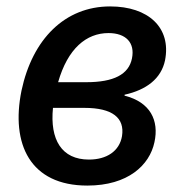

<svg xmlns="http://www.w3.org/2000/svg" viewBox="-20 -568 568 598"><path d="M252 10C379 10 446 -54 461 -125C476 -193 448 -250 368 -270V-273C436 -288 482 -323 494 -380C514 -482 442 -548 323 -548C182 -548 81 -446 47 -286C13 -119 74 10 252 10ZM318 -465C372 -465 401 -435 391 -386C381 -336 334 -312 249 -312H161C191 -417 249 -465 318 -465ZM257 -71C172 -71 135 -133 145 -232H243C330 -232 369 -201 360 -144C352 -97 312 -71 257 -71Z"/></svg>

Font: Noto Sans Medium
Style: Italic
Weight: 500
Italic angle: -12°
Designer: Monotype Design Team
Foundry: Monotype Imaging Inc.
Version: Version 2.013